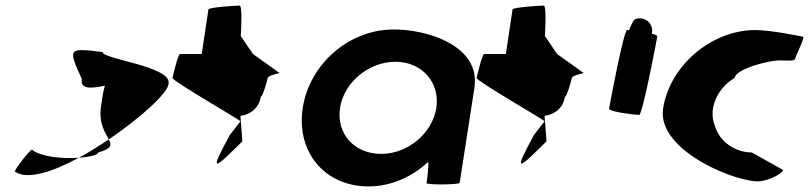

<svg xmlns="http://www.w3.org/2000/svg" viewBox="-20 -662 2907 690"><path d="M33 -46C75 -14 167 -43 263 -95C204 -91 127 -98 95 -124C87 -124 35 -56 33 -46ZM274 -378C268 -340 309 -344 357 -354C350 -333 347 -306 343 -279C334 -218 359 -184 371 -161C486 -239 585 -329 586 -362C596 -424 345 -450 349 -475C225 -490 223 -490 274 -378ZM263 -95C302 -98 332 -105 333 -114C381 -128 382 -140 371 -161C335 -137 299 -114 263 -95Z M600 -382C598 -371 852 -226 844 -226L806 -177C728 -34 750 -54 851 -154L844 -246C860 -246 909 -261 917 -314C924 -314 940 -371 942 -382C944 -392 991 -400 984 -400L889 -468L845 -533C846 -540 852 -642 841 -642C830 -642 730 -636 729 -628L705 -468H627C620 -468 602 -392 600 -382Z M1068 -274C1044 -118 1145 8 1305 8C1386 8 1464 -28 1518 -80C1523 -76 1513 -4 1513 -4C1512 3 1631 2 1632 -5L1685 -347C1708 -500 1510 -558 1391 -556C1231 -554 1092 -430 1068 -274ZM1202 -274C1216 -366 1305 -440 1401 -440C1496 -440 1562 -366 1548 -274C1534 -184 1447 -109 1350 -109C1251 -109 1188 -184 1202 -274Z M1693 -382C1691 -371 1945 -226 1937 -226L1899 -177C1821 -34 1843 -54 1944 -154L1937 -246C1953 -246 2002 -261 2010 -314C2017 -314 2033 -371 2035 -382C2037 -392 2084 -400 2077 -400L1982 -468L1938 -533C1939 -540 1945 -642 1934 -642C1923 -642 1823 -636 1822 -628L1798 -468H1720C1713 -468 1695 -392 1693 -382Z M2169 -272C2167 -260 2264 -249 2277 -249C2289 -249 2340 -518 2342 -530C2343 -534 2335 -538 2322 -541C2324 -548 2325 -556 2322 -564C2316 -588 2289 -602 2265 -594C2259 -594 2250 -578 2241 -554H2234C2221 -554 2171 -284 2169 -272Z M2363 -272C2339 -118 2639 0 2715 -11C2774 -22 2801 -52 2793 -52L2682 -114C2626 -114 2566 -150 2549 -210C2524 -270 2558 -346 2620 -382C2625 -416 2747 -445 2780 -445C2814 -445 2836 -441 2838 -452C2840 -462 2874 -530 2866 -530C2866 -530 2752 -554 2694 -554C2539 -554 2387 -428 2363 -272Z"/></svg>

Font: Ampere
Style: SCIta
Weight: 400
Version: Version 1